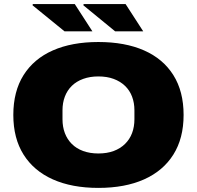

<svg xmlns="http://www.w3.org/2000/svg" viewBox="-20 -905 961 937"><path d="M460 12Q331 12 238 -29.5Q145 -71 95 -150.5Q45 -230 45 -344Q45 -459 95 -538.5Q145 -618 238 -659Q331 -700 460 -700Q590 -700 683 -659Q776 -618 826 -538.5Q876 -459 876 -344Q876 -230 826 -150.5Q776 -71 683 -29.5Q590 12 460 12ZM460 -156Q502 -156 534.5 -168Q567 -180 590 -202.5Q613 -225 624.5 -255.5Q636 -286 636 -323V-367Q636 -403 624.5 -433.5Q613 -464 590 -486Q567 -508 534.5 -520Q502 -532 460 -532Q419 -532 386 -520Q353 -508 330.5 -486Q308 -464 296.5 -433.5Q285 -403 285 -367V-323Q285 -286 296.5 -255.5Q308 -225 330.5 -202.5Q353 -180 386 -168Q419 -156 460 -156ZM542 -752 387 -879 388 -885H593L679 -752ZM295 -752 139 -879 140 -885H345L431 -752Z"/></svg>

Font: Archivo SemiExpanded Black
Style: Regular
Weight: 900
Width: 6
Designer: Hector Gatti
Foundry: Omnibus-Type
Version: Version 2.001